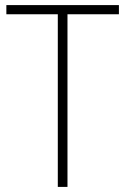

<svg xmlns="http://www.w3.org/2000/svg" viewBox="-20 -734 493 754"><path d="M245 0H207V-678H5V-714H447V-678H245Z"/></svg>

Font: Noto Sans Telugu SemiCondensed ExtraLight
Style: Regular
Weight: 200
Width: 4
Designer: Jelle Bosma - Monotype Design Team
Foundry: Monotype Imaging Inc.
Version: Version 2.005; ttfautohint (v1.8.4.7-5d5b)